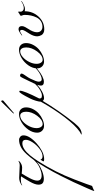

<svg xmlns="http://www.w3.org/2000/svg" viewBox="878 -1708 1779 3583"><g transform="rotate(-90 1767.5 83.5)"><path d="M510 -98Q458 -57 372.5 -22.5Q287 12 222 12Q168 12 140.5 -11Q113 -34 113 -89Q113 -151 168 -248Q224 -346 268 -413Q251 -417 204 -417Q144 -417 114 -398Q105 -392 104 -392Q100 -392 100 -396Q100 -400 106 -404Q172 -448 239 -448Q287 -448 363 -443Q439 -438 476 -438Q510 -438 538 -453Q542 -455 545.5 -457.5Q549 -460 551.5 -461.5Q554 -463 555 -463L557 -461Q557 -454 542 -438.5Q527 -423 496.5 -408Q466 -393 433 -393Q390 -393 320 -401Q269 -318 232 -247Q188 -163 188 -111Q188 -29 286 -29Q338 -29 402 -54.5Q466 -80 502 -108Q568 -161 638 -248Q642 -254 646 -254Q650 -254 650 -250Q650 -248 648 -244Q580 -152 510 -98Z M885 -389Q831 -389 774 -352Q717 -315 660 -245Q603 -175 556.5 -103Q510 -31 453 68Q354 242 284.5 401.5Q215 561 125 809Q102 870 93 902Q92 905 90.5 907.5Q89 910 86.5 912Q84 914 82 915.5Q80 917 75.5 918.5Q71 920 68 921Q65 922 59 924.5Q53 927 49 928Q35 933 24 939.5Q13 946 7.5 949.5Q2 953 0 953Q-4 953 -4 946Q-4 934 46 822Q121 653 159.5 568.5Q198 484 275 333Q352 182 429 52Q503 -73 561.5 -157.5Q620 -242 685 -312.5Q750 -383 815.5 -416.5Q881 -450 950 -450Q981 -450 1007 -428Q1033 -406 1033 -368Q1033 -258 882 -122Q821 -66 742.5 -24Q664 18 586 18Q548 18 548 4Q548 -5 564 -26Q566 -29 569 -34Q572 -39 573.5 -42Q575 -45 577 -47.5Q579 -50 581 -50Q582 -50 583 -47.5Q584 -45 585.5 -41Q587 -37 589 -34Q604 -12 642 -12Q707 -12 781 -68Q855 -124 902.5 -197.5Q950 -271 950 -323Q950 -389 885 -389Z M1457 -573 1643 -762Q1667 -786 1671 -786Q1675 -786 1680.5 -775Q1686 -764 1686 -759Q1686 -747 1676 -740L1465 -560Q1452 -547 1445 -547Q1440 -547 1440 -552Q1440 -556 1457 -573ZM1431 -451Q1488 -451 1521.5 -415Q1555 -379 1555 -319Q1555 -253 1522.5 -190Q1490 -127 1440 -82.5Q1390 -38 1328.5 -11Q1267 16 1211 16Q1155 16 1119 -20.5Q1083 -57 1083 -113Q1083 -195 1138.5 -275Q1194 -355 1275 -403Q1356 -451 1431 -451ZM1402 -429Q1349 -429 1294 -381Q1239 -333 1203.5 -261.5Q1168 -190 1168 -124Q1168 -75 1189 -42.5Q1210 -10 1242 -10Q1323 -10 1398.5 -112.5Q1474 -215 1474 -318Q1474 -367 1454.5 -398Q1435 -429 1402 -429Z M1661 -44Q1661 -76 1678.5 -135Q1696 -194 1721 -244Q1822 -446 1850 -446Q1866 -446 1866 -432Q1866 -359 1721 -74Q1721 -47 1731 -35.5Q1741 -24 1775 -24Q1816 -24 1865 -51Q1914 -78 1941.5 -102Q1969 -126 1993 -152Q2010 -188 2050.5 -272.5Q2091 -357 2102 -378Q2110 -393 2114 -400Q2118 -407 2123.5 -416Q2129 -425 2134 -428.5Q2139 -432 2144 -432Q2157 -432 2171.5 -425.5Q2186 -419 2186 -406Q2186 -389 2170.5 -364.5Q2155 -340 2130 -304Q2105 -268 2091 -239Q2035 -125 2035 -85Q2035 -27 2081 -27Q2111 -27 2159 -50Q2207 -73 2249 -108Q2311 -156 2385 -248Q2389 -254 2393 -254Q2397 -254 2397 -250Q2397 -248 2395 -244Q2327 -152 2257 -98Q2198 -48 2137.5 -17.5Q2077 13 2033 13Q1962 13 1962 -41Q1962 -73 1977 -112Q1923 -60 1852 -22Q1781 16 1727 16Q1695 16 1676 -9Q1495 294 1265 582Q1201 661 1154 689Q1107 718 1061 718Q1048 718 1048 714Q1048 710 1054 707Q1060 704 1074.5 697Q1089 690 1102 681Q1218 601 1370 402.5Q1522 204 1661 -44Z M2631 -451Q2688 -451 2721.5 -415Q2755 -379 2755 -319Q2755 -253 2722.5 -190Q2690 -127 2640 -82.5Q2590 -38 2528.5 -11Q2467 16 2411 16Q2355 16 2319 -20.5Q2283 -57 2283 -113Q2283 -195 2338.5 -275Q2394 -355 2475 -403Q2556 -451 2631 -451ZM2602 -429Q2549 -429 2494 -381Q2439 -333 2403.5 -261.5Q2368 -190 2368 -124Q2368 -75 2389 -42.5Q2410 -10 2442 -10Q2523 -10 2598.5 -112.5Q2674 -215 2674 -318Q2674 -367 2654.5 -398Q2635 -429 2602 -429Z M3014 -460Q3072 -460 3072 -396Q3072 -372 3054 -336.5Q3036 -301 3014.5 -270Q2993 -239 2975 -196.5Q2957 -154 2957 -117Q2957 -66 2986.5 -40Q3016 -14 3059 -14Q3118 -14 3163 -43.5Q3208 -73 3232.5 -122.5Q3257 -172 3269 -227.5Q3281 -283 3281 -344Q3281 -370 3273 -386Q3265 -402 3265 -415Q3265 -419 3267 -422Q3269 -425 3273.5 -428.5Q3278 -432 3281 -434Q3284 -436 3290.5 -439Q3297 -442 3299 -443Q3305 -447 3313 -453Q3321 -459 3326.5 -462.5Q3332 -466 3335 -466Q3343 -466 3343 -457Q3343 -450 3342 -439.5Q3341 -429 3341 -418Q3341 -399 3358.5 -380.5Q3376 -362 3405 -362Q3465 -362 3525 -404Q3534 -410 3535 -410Q3539 -410 3539 -406Q3539 -402 3533 -398Q3506 -379 3463.5 -359.5Q3421 -340 3391 -340Q3378 -340 3367.5 -341.5Q3357 -343 3353 -344L3349 -346Q3349 -196 3250 -88Q3151 20 3011 20Q2972 20 2944.5 5.5Q2917 -9 2904.5 -31.5Q2892 -54 2886.5 -74Q2881 -94 2881 -112Q2881 -173 2925 -248Q2933 -261 2950 -288Q2967 -315 2976 -329.5Q2985 -344 2993 -363Q3001 -382 3001 -394Q3001 -432 2976 -432Q2962 -432 2911 -398Q2902 -392 2901 -392Q2897 -392 2897 -396Q2897 -400 2903 -404Q2978 -460 3014 -460Z"/></g></svg>

Font: Miama Nueva
Style: Medium
Weight: 400
Italic angle: -28°
Version: Version 1.0